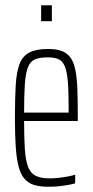

<svg xmlns="http://www.w3.org/2000/svg" viewBox="-20 -705 355 733"><path d="M167 8Q133 8 110 1Q87 -6 72.5 -23.5Q58 -41 50.5 -71Q43 -101 40 -146Q37 -191 37 -254Q37 -329 40 -379.5Q43 -430 54.5 -460.5Q66 -491 92 -504.5Q118 -518 164 -518Q196 -518 216.5 -510Q237 -502 249.5 -484.5Q262 -467 268 -436.5Q274 -406 275.5 -361.5Q277 -317 277 -256V-243H72Q72 -177 75 -134Q78 -91 87.5 -67Q97 -43 117 -33.5Q137 -24 170 -24Q186 -24 203.5 -26Q221 -28 237.5 -31Q254 -34 267 -38V-5Q257 -2 240.5 1Q224 4 205 6Q186 8 167 8ZM242 -255V-296Q242 -360 238.5 -398Q235 -436 226 -455Q217 -474 201.5 -480Q186 -486 163 -486Q132 -486 114 -478.5Q96 -471 87 -449Q78 -427 75 -385.5Q72 -344 72 -275H262ZM137 -624V-685H178V-624Z"/></svg>

Font: Saira UltraCondensed Thin
Style: Regular
Weight: 250
Width: 1
Designer: Hector Gatti with collaboration of the Omnibus-Type team
Foundry: Omnibus-Type
Version: Version 1.101